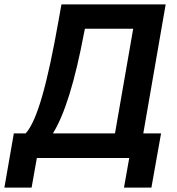

<svg xmlns="http://www.w3.org/2000/svg" viewBox="-71 -720 807 875"><path d="M-51 135H73L97 0H518L494 135H619L663 -112H582L684 -700H209L196 -627C145 -339 99 -171 46 -112H-8ZM170 -112C223 -197 270 -346 313 -575L316 -589H536L453 -112Z"/></svg>

Font: Fixel Display 20240404 SemiBold
Style: Italic
Weight: 600
Italic angle: -10°
Designer: AlfaBravo + MacPaw
Foundry: Kyrylo Tkachov, Marchela Mozhyna, Serhii Makarenko, Maria Weinstein, Zakhar Kryvoshyya
Version: Version 1.211;Glyphs 3.2 (3225)